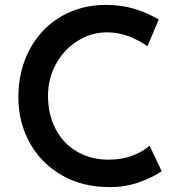

<svg xmlns="http://www.w3.org/2000/svg" viewBox="-20 -756 735 784"><path d="M428 8Q315 8 230.5 -41.5Q146 -91 100.5 -174.5Q55 -258 55 -358Q55 -467 100.5 -553Q146 -639 227.5 -687.5Q309 -736 413 -736Q477 -736 531.5 -719Q586 -702 628 -676L582 -567Q501 -624 417 -624Q353 -624 297.5 -589.5Q242 -555 209 -495.5Q176 -436 176 -365Q176 -290 206.5 -230.5Q237 -171 293.5 -137.5Q350 -104 424 -104Q477 -104 519.5 -120Q562 -136 591 -161L640 -57Q608 -34 551.5 -13Q495 8 428 8Z"/></svg>

Font: Josefin Sans SemiBold
Style: Regular
Weight: 600
Designer: Santiago Orozco
Foundry: Typemade
Version: Version 2.000